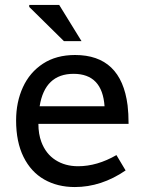

<svg xmlns="http://www.w3.org/2000/svg" viewBox="-20 -741 586 775"><path d="M450 -115 487 -53Q389 14 282 14Q212 14 158.5 -16.5Q105 -47 75 -107.5Q45 -168 45 -255Q45 -329 72.5 -389Q100 -449 153.5 -484Q207 -519 283 -519Q469 -519 495 -316Q499 -283 499 -241H135Q135 -200 147 -168Q165 -120 204 -95Q243 -70 295 -70Q372 -70 450 -115ZM140 -312H402Q393 -443 277 -443Q161 -443 140 -312ZM238 -575 98 -713V-721H219L309 -575Z"/></svg>

Font: Arvo
Style: Regular
Weight: 400
Designer: Anton Koovit (Cyrillic Expansion: Cyreal)
Foundry: Anton Koovit, Yassin Baggar
Version: Version 3.000